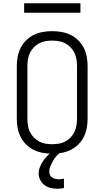

<svg xmlns="http://www.w3.org/2000/svg" viewBox="-20 -934 640 1177"><path d="M300 8Q271 8 242.5 3Q214 -2 188 -14.5Q162 -27 141 -47.5Q120 -68 107 -93.5Q94 -119 88.5 -147.5Q83 -176 83 -205V-530Q83 -559 88.5 -587.5Q94 -616 107 -641.5Q120 -667 141 -687.5Q162 -708 188 -720.5Q214 -733 242.5 -738Q271 -743 300 -743Q329 -743 357.5 -738Q386 -733 412 -720.5Q438 -708 459 -687.5Q480 -667 493 -641.5Q506 -616 511.5 -587.5Q517 -559 517 -530V-205Q517 -176 511.5 -147.5Q506 -119 493 -93.5Q480 -68 459 -47.5Q438 -27 412 -14.5Q386 -2 357.5 3Q329 8 300 8ZM300 -50Q321 -50 341.5 -53.5Q362 -57 380 -66.5Q398 -76 412.5 -91Q427 -106 436 -124.5Q445 -143 448.5 -163.5Q452 -184 452 -205V-530Q452 -551 448.5 -571.5Q445 -592 436 -610.5Q427 -629 412.5 -644Q398 -659 380 -668.5Q362 -678 341.5 -681.5Q321 -685 300 -685Q279 -685 258.5 -681.5Q238 -678 220 -668.5Q202 -659 187.5 -644Q173 -629 164 -610.5Q155 -592 151.5 -571.5Q148 -551 148 -530V-205Q148 -184 151.5 -163.5Q155 -143 164 -124.5Q173 -106 187.5 -91Q202 -76 220 -66.5Q238 -57 258.5 -53.5Q279 -50 300 -50ZM331 223Q310 223 290 218Q270 213 253.5 201Q237 189 227 170Q217 151 217 130Q217 110 224.5 90.5Q232 71 243.5 54Q255 37 269 22.5Q283 8 300 -4L306 -8H350V0Q336 11 324.5 24.5Q313 38 304.5 53Q296 68 289 84Q282 100 282 118Q282 128 286.5 138Q291 148 300 154Q309 160 319.5 162.5Q330 165 340 165Q348 165 356.5 164Q365 163 372 161V219Q362 221 351.5 222Q341 223 331 223ZM128 -856V-914H473V-856Z"/></svg>

Font: Iosevka Aile Light
Style: Regular
Weight: 300
Designer: Belleve Invis
Foundry: Belleve Invis
Version: Version 27.3.5; ttfautohint (v1.8.4)